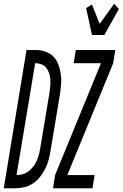

<svg xmlns="http://www.w3.org/2000/svg" viewBox="-62 -1001 652 1021"><path d="M427 -815 396 -958 427 -977 468 -874 545 -981 570 -953 493 -815ZM220 0 231 -70 475 -665H330L341 -735H551L540 -665L296 -70H441L430 0ZM-42 0 79 -735H136Q162 -734 186 -724Q210 -714 225.5 -696.5Q241 -679 249.5 -655Q258 -631 261.5 -605.5Q265 -580 263 -554Q261 -528 257 -501L206 -195Q202 -172 196 -149Q190 -126 178.5 -103.5Q167 -81 151.5 -61Q136 -41 114.5 -26.5Q93 -12 69.5 -6Q46 0 23 0ZM26 -70Q42 -70 58.5 -74.5Q75 -79 89 -89.5Q103 -100 114 -114Q125 -128 132 -143.5Q139 -159 143.5 -174.5Q148 -190 151 -207L202 -513Q204 -530 205.5 -547Q207 -564 205.5 -581Q204 -598 198.5 -613.5Q193 -629 183.5 -641Q174 -653 158 -659Q142 -665 125 -665Z"/></svg>

Font: Iosevka Algr
Style: Italic
Weight: 400
Italic angle: -9°
Monospace: yes
Designer: Belleve Invis
Foundry: Belleve Invis
Version: Version 26.0.2; ttfautohint (v1.8.3)